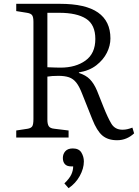

<svg xmlns="http://www.w3.org/2000/svg" viewBox="-20 -720 730 1005"><path d="M593 14Q545 14 516 -10.5Q487 -35 463 -96L410 -229Q395 -268 379 -288Q363 -308 341 -315.5Q319 -323 286 -323Q251 -323 228 -319V-94Q228 -70 235.5 -59Q243 -48 265 -46L339 -37V0H65V-37L124 -46Q142 -49 148.5 -58.5Q155 -68 155 -97V-606Q155 -631 148 -640.5Q141 -650 121 -653L65 -662V-700H294Q428 -700 493 -654.5Q558 -609 558 -519Q558 -481 539.5 -444Q521 -407 484.5 -378.5Q448 -350 393 -341V-338Q429 -327 450.5 -305Q472 -283 488 -245L521 -162Q544 -104 563 -72.5Q582 -41 621 -41Q635 -41 647.5 -44Q660 -47 673 -52L682 -22Q664 -5 641.5 4.5Q619 14 593 14ZM297 -366Q376 -366 427.5 -403Q479 -440 479 -516Q479 -591 430.5 -622Q382 -653 290 -653H228V-368Q254 -367 270 -366.5Q286 -366 297 -366ZM339 265 317 240Q344 214 353.5 193Q363 172 363 151H353Q330 151 319.5 139Q309 127 309 107Q309 86 322 71.5Q335 57 361 57Q393 57 406 78.5Q419 100 419 125Q419 162 397.5 201Q376 240 339 265Z"/></svg>

Font: Literata 12pt Light
Style: Regular
Weight: 300
Designer: Latin by Veronika Burian and Jose Scaglione. Greek by Irene Vlachou. Cyrillic by Vera Evstafieva.
Foundry: TypeTogether
Version: Version 3.002